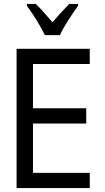

<svg xmlns="http://www.w3.org/2000/svg" viewBox="-20 -964 540 984"><path d="M210 -784H287C308 -830 350 -893 380 -934V-944H335C301 -909 283 -890 249 -850C219 -884 188 -921 163 -944H118V-934C153 -887 189 -828 210 -784ZM65 0H440V-78H149V-331H422V-409H149V-636H440V-714H65Z"/></svg>

Font: Noto Sans Mono ExtraCondensed
Style: Regular
Weight: 400
Width: 2
Designer: Monotype Design Team
Foundry: Monotype Imaging Inc.
Version: Version 2.014